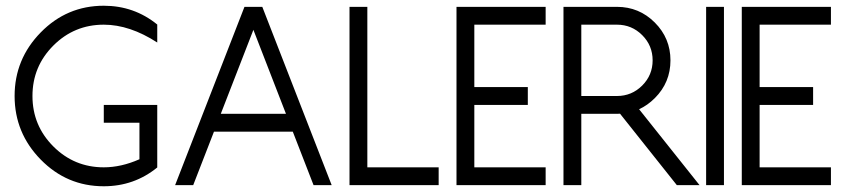

<svg xmlns="http://www.w3.org/2000/svg" viewBox="-20 -649 2964 673"><path d="M468.8 -218.8H343.8V-281.2H531.2V-62Q450.2 3.9 343.8 3.9Q214.4 3.9 122.8 -89.6Q31.2 -183.1 31.2 -312.5Q31.2 -441.9 122.8 -535.4Q214.4 -628.9 343.8 -628.9Q450.2 -628.9 531.2 -563V-500Q434.6 -562.5 343.8 -562.5Q240.2 -562.5 167 -489.3Q93.8 -416 93.8 -312.5Q93.8 -209 167 -135.7Q240.2 -62.5 343.8 -62.5Q404.8 -62.5 468.8 -90.8Z M1006.3 -187.5H730L657.2 0H593.8L836.9 -625H899.4L1142.6 0H1079.1ZM753.9 -250H982.4L868.2 -544.4Z M1205.1 0V-625H1267.6V-62.5H1517.6V0Z M1892.6 -625V-562.5H1642.6V-343.8H1830.1V-281.2H1642.6V-62.5H1892.6V0H1580.1V-625Z M2142.6 -625Q2220.2 -625 2275.1 -570.1Q2330.1 -515.1 2330.1 -437.5Q2330.1 -359.9 2275.4 -305.2Q2250 -279.8 2220.2 -266.1L2432.1 0H2352.5L2153.3 -250.5L2142.6 -250H2017.6V0H1955.1V-625ZM2142.6 -562.5H2017.6V-312.5H2142.6Q2194.3 -312.5 2231 -349.1Q2267.6 -385.7 2267.6 -437.5Q2267.6 -489.3 2231 -525.9Q2194.3 -562.5 2142.6 -562.5Z M2517.6 0H2455.1V-625H2517.6Z M2892.6 -625V-562.5H2642.6V-343.8H2830.1V-281.2H2642.6V-62.5H2892.6V0H2580.1V-625Z"/></svg>

Font: Juliett
Style: Regular
Weight: 400
Designer: GGBotNet
Foundry: GGBotNet
Version: 0.60